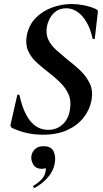

<svg xmlns="http://www.w3.org/2000/svg" viewBox="-20 -656 510 952"><path d="M192 12Q155 12 117.5 4.5Q80 -3 39 -22Q35 -25 33 -29.5Q31 -34 33 -41L65 -182Q65 -187 70.5 -187Q76 -187 77 -182Q90 -124 110 -86.5Q130 -49 157.5 -30.5Q185 -12 219 -12Q248 -12 270.5 -24.5Q293 -37 308 -60Q323 -83 327 -115Q334 -157 319.5 -189Q305 -221 278.5 -247Q252 -273 222 -296Q191 -320 162.5 -345.5Q134 -371 119.5 -404Q105 -437 113 -481Q124 -534 158 -568Q192 -602 239 -619Q286 -636 336 -636Q363 -636 393 -630.5Q423 -625 454 -612Q468 -605 465 -595L450 -465Q449 -462 444.5 -462Q440 -462 439 -465Q429 -512 409.5 -545.5Q390 -579 364.5 -597Q339 -615 309 -615Q279 -615 259 -601Q239 -587 228 -566.5Q217 -546 213 -526Q206 -487 220 -458.5Q234 -430 260 -407Q286 -384 315 -360Q348 -335 378 -306.5Q408 -278 425 -242.5Q442 -207 434 -160Q425 -112 394.5 -73Q364 -34 313.5 -11Q263 12 192 12ZM153 275Q149 277 145.5 272.5Q142 268 146 265Q169 251 185 234.5Q201 218 205 198Q210 177 204.5 167Q199 157 191 156L224 137Q225 159 216.5 170Q208 181 188 181Q157 181 144.5 159Q132 137 136 115Q140 96 154.5 82.5Q169 69 196 69Q234 69 246 95Q258 121 251 156Q244 193 217 224Q190 255 153 275Z"/></svg>

Font: Cormorant
Style: Bold Italic
Weight: 700
Italic angle: -10°
Designer: Christian Thalmann (Catharsis Fonts)
Foundry: Catharsis Fonts
Version: Version 4.000